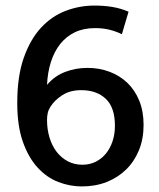

<svg xmlns="http://www.w3.org/2000/svg" viewBox="-20 -660 571 690"><path d="M319 -640Q354 -640 384 -635Q414 -630 442 -618L418 -537Q398 -547 374 -553Q350 -559 322 -559Q280 -559 249 -544Q218 -529 196.5 -502Q175 -475 163 -437.5Q151 -400 149 -355Q176 -387 214 -401.5Q252 -416 294 -416Q337 -416 374 -402Q411 -388 438 -362Q465 -336 480.5 -298Q496 -260 496 -211Q496 -161 479.5 -120.5Q463 -80 433.5 -51Q404 -22 363.5 -6Q323 10 274 10Q231 10 189.5 -6Q148 -22 115 -58Q82 -94 62 -151Q42 -208 42 -290Q42 -386 65.5 -452.5Q89 -519 127.5 -560.5Q166 -602 216 -621Q266 -640 319 -640ZM149 -229Q149 -195 158 -165.5Q167 -136 183.5 -114.5Q200 -93 223.5 -80.5Q247 -68 276 -68Q303 -68 324.5 -79Q346 -90 361 -108.5Q376 -127 384.5 -152.5Q393 -178 393 -208Q393 -274 360 -305Q327 -336 272 -336Q232 -336 204 -318Q176 -300 161 -276Q154 -265 151.5 -253.5Q149 -242 149 -229Z"/></svg>

Font: Mukta Medium
Style: Regular
Weight: 500
Designer: Girish Dalvi and Yashodeep Gholap
Foundry: Ek Type
Version: Version 2.538;PS 1.002;hotconv 16.6.51;makeotf.lib2.5.65220;